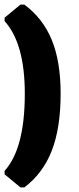

<svg xmlns="http://www.w3.org/2000/svg" viewBox="-29 -679 343 836"><path d="M60 137 -9 80V65Q79 -32 79 -271Q79 -490 -9 -587V-602L60 -659H77Q158 -599 196.5 -505Q235 -411 235 -272Q235 -122 196.5 -23Q158 76 77 137Z"/></svg>

Font: Alegreya Sans SC Black
Style: Regular
Weight: 900
Designer: Juan Pablo del Peral
Foundry: Huerta Tipografica
Version: Version 2.007